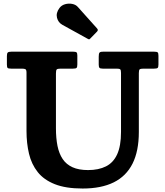

<svg xmlns="http://www.w3.org/2000/svg" viewBox="-20 -1040 928 1077"><path d="M634.8 -655Q650 -655 654.4 -650.9Q658.8 -646.7 658.8 -631V-300Q658.8 -221.5 637.3 -174.5Q615.8 -127.5 574.5 -106.8Q533.3 -86 473.8 -86Q421.8 -86 386.9 -101.8Q352 -117.5 331.6 -147.9Q311.3 -178.3 302.5 -221.6Q293.8 -265 293.8 -320V-627.2Q293.8 -645.5 298 -650.2Q302.3 -655 320.3 -655H389.5Q404.8 -655 409.3 -659.1Q413.8 -663.2 413.8 -678.5V-728.7Q413.8 -742.5 409.3 -746.2Q404.8 -750 391.8 -750H42.7Q28.5 -750 23.6 -745.4Q18.7 -740.7 18.7 -725.5V-678.5Q18.7 -663 22.7 -659Q26.7 -655 42.3 -655H102.7Q117.5 -655 123.1 -651.5Q128.7 -648 128.7 -632V-305Q128.7 -236.5 142.7 -177.6Q156.7 -118.8 191.4 -75Q226 -31.2 287.4 -6.9Q348.8 17.5 443.8 17.5Q547.8 17.5 617.9 -17.1Q688 -51.7 723.4 -122.1Q758.8 -192.5 758.8 -300V-630Q758.8 -647 763.6 -651Q768.5 -655 785.3 -655H844Q859.5 -655 864.1 -658.9Q868.8 -662.7 868.8 -678V-726.7Q868.8 -742 864.5 -746Q860.3 -750 845.8 -750H557.8Q541.8 -750 537.8 -744.4Q533.8 -738.7 533.8 -722V-677.5Q533.8 -664 538.1 -659.5Q542.5 -655 556.3 -655ZM472.5 -822Q478 -818.5 480.8 -819.5Q483.5 -820.5 487.5 -825L524.5 -863Q533 -872 524 -881L417 -1000.5Q405.5 -1014 385.4 -1018Q365.3 -1022 345.3 -1016.4Q325.2 -1010.8 313.5 -995Q293 -967.3 299.7 -940.5Q306.5 -913.8 329.5 -901Z"/></svg>

Font: Besley
Style: Regular
Weight: 400
Designer: Owen Earl
Foundry: indestructible type*
Version: Version 4.000